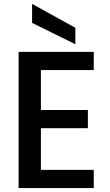

<svg xmlns="http://www.w3.org/2000/svg" viewBox="-20 -961 564 981"><path d="M459 -603C459 -603 459 -696 459 -696C459 -696 75 -696 75 -696C75 -696 75 0 75 0C75 0 459 0 459 0C459 0 459 -93 459 -93C459 -93 189 -93 189 -93C189 -93 189 -306 189 -306C189 -306 429 -306 429 -306C429 -306 429 -399 429 -399C429 -399 189 -399 189 -399C189 -399 189 -603 189 -603C189 -603 459 -603 459 -603ZM144 -941C144 -941 144 -844 144 -844C144 -844 365 -735 365 -735C365 -735 365 -819 365 -819C365 -819 144 -941 144 -941Z"/></svg>

Font: Girnar Poppins
Style: Medium
Weight: 500
Designer: Ninad Kale (Devanagari), Jonny Pinhorn (Latin)
Foundry: Indian Type Foundry
Version: ""